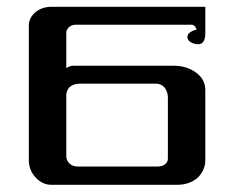

<svg xmlns="http://www.w3.org/2000/svg" viewBox="-20 -523 669 554"><path d="M456.3 -49.4Q464.4 -55.2 464.4 -65.5V-241.4Q464.4 -257.5 455.2 -270.1Q444.8 -281.6 431 -281.6H211.5Q193.1 -281.6 181.6 -272.4Q171.3 -262.1 171.3 -248.3V-72.4Q171.3 -59.8 180.5 -51.1Q189.7 -42.5 204.6 -42.5H433.3Q449.4 -42.5 456.3 -49.4ZM171.3 -326.4Q181.6 -333.3 192 -333.3H481.6Q518.4 -333.3 545.4 -313.8Q572.4 -294.3 572.4 -263.2V-60.9Q572.4 -32.2 550.6 -10.3Q526.4 10.3 490.8 10.3H128.7Q102.3 10.3 82.8 -10.9Q63.2 -32.2 63.2 -60.9V-449.4Q63.2 -471.3 82.8 -488.5Q102.3 -503.4 128.7 -503.4H572.4V-427.6Q572.4 -395.4 551.7 -395.4Q540.2 -395.4 530.5 -401.1Q520.7 -406.9 520.7 -416.1Q520.7 -425.3 530.5 -431Q540.2 -436.8 547.1 -436.8Q547.1 -440.2 543.1 -446Q539.1 -451.7 532.2 -451.7H198.9Q187.4 -451.7 179.3 -444.8Q171.3 -437.9 171.3 -427.6Z"/></svg>

Font: Dhurjati
Style: Regular
Weight: 400
Designer: Purushoth Kumar Guthula
Foundry: Andhrapradesh Society for Knowledge Networks
Version: Version 1.0.5; ttfautohint (v1.2.25-373a) -l 7 -r 28 -G 50 -